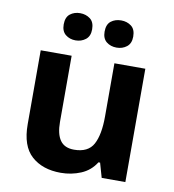

<svg xmlns="http://www.w3.org/2000/svg" viewBox="-84 -826 826 911"><g transform="rotate(10 328.5 -371.0)"><path d="M579 -546V0H465L445 -70H437Q411 -28 365.5 -9Q320 10 269 10Q181 10 128 -37.5Q75 -85 75 -190V-546H224V-227Q224 -169 245 -139Q266 -109 312 -109Q380 -109 405 -155.5Q430 -202 430 -289V-546ZM161 -686Q161 -721 181 -736.5Q201 -752 229 -752Q257 -752 277.5 -736.5Q298 -721 298 -686Q298 -653 277.5 -637Q257 -621 229 -621Q201 -621 181 -637Q161 -653 161 -686ZM358 -686Q358 -721 378 -736.5Q398 -752 427 -752Q455 -752 475.5 -736.5Q496 -721 496 -686Q496 -653 475.5 -637Q455 -621 427 -621Q398 -621 378 -637Q358 -653 358 -686Z"/></g></svg>

Font: Noto IKEA Simplified Chinese
Style: Bold
Weight: 700
Designer: Monotype Design Team
Foundry: Monotype Imaging Inc.
Version: Version 1.100